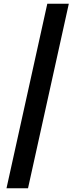

<svg xmlns="http://www.w3.org/2000/svg" viewBox="-20 -832 425 1035"><path d="M15 183H131L351 -812H235Z"/></svg>

Font: Noto Sans Korean Black
Style: Bold
Weight: 900
Designer: Ryoko NISHIZUKA (kana & ideographs); Paul D. Hunt (Latin, Greek & Cyrillic); Wenlong ZHANG (bopomofo); Sandoll Communica
Foundry: Adobe Systems Incorporated
Version: Version 1.000;PS 1;hotconv 1.0.78;makeotf.lib2.5.61930